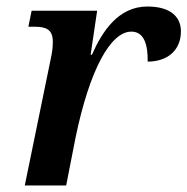

<svg xmlns="http://www.w3.org/2000/svg" viewBox="-20 -569 575 589"><path d="M56 0H183L212 -148C255 -355 319 -472 383 -472C422 -472 434 -432 433 -380C493 -380 535 -414 535 -473C535 -514 507 -549 432 -549C344 -549 294 -474 262 -401H258L278 -536H77L67 -487H86C121 -487 142 -479 142 -441C142 -422 140 -409 136 -390Z"/></svg>

Font: Noto Serif Semi
Style: Italic
Weight: 600
Italic angle: -12°
Designer: Monotype Design Team
Foundry: Monotype Imaging Inc.
Version: Version 1.901